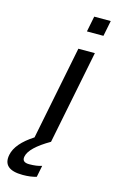

<svg xmlns="http://www.w3.org/2000/svg" viewBox="-230 -752 622 1015"><g transform="rotate(15 81.0 -245.0)"><path d="M243.7 -698.2 226.6 -612.8H136.2L153.3 -698.2ZM13.7 0 116.2 -512.7H206.5L104 0Q-2 61.5 -11.7 111.3Q-18.6 144.5 22.9 144.5Q64.5 144.5 91.8 134.8L79.1 198.2Q47.4 208 4.4 208Q-108.4 208 -91.3 123.5Q-78.6 59.6 13.7 0Z"/></g></svg>

Font: Sansation
Style: Italic
Weight: 400
Designer: Bernd Montag
Version: Version 1.301